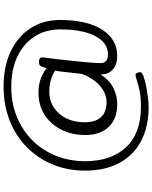

<svg xmlns="http://www.w3.org/2000/svg" viewBox="94 -840 871 1100"><g transform="rotate(-90 530.0 -289.5)"><path d="M469 126Q354 126 272 82.5Q190 39 146.5 -42.5Q103 -124 103 -237Q103 -339 138.5 -424.5Q174 -510 238.5 -573Q303 -636 391 -670.5Q479 -705 583 -705Q699 -705 785 -664.5Q871 -624 918.5 -551Q966 -478 966 -380Q966 -228 911 -141Q856 -54 760 -54Q711 -54 682.5 -79Q654 -104 654 -147V-149Q621 -98 576.5 -76Q532 -54 482 -54Q400 -54 353.5 -102.5Q307 -151 307 -236Q307 -314 338 -375Q369 -436 423.5 -470.5Q478 -505 548 -505Q601 -505 638.5 -488.5Q676 -472 689 -458Q697 -480 701 -491Q705 -502 724 -502H730Q752 -502 752 -481Q752 -481 748.5 -455Q745 -429 740.5 -388.5Q736 -348 731 -302Q726 -256 722.5 -215Q719 -174 719 -149Q719 -107 769 -107Q836 -107 874 -180Q912 -253 912 -380Q912 -465 871 -528Q830 -591 756 -626Q682 -661 583 -661Q490 -661 412.5 -629.5Q335 -598 277.5 -541Q220 -484 188.5 -406.5Q157 -329 157 -237Q157 -89 237 -3.5Q317 82 469 82Q525 82 562 74Q599 66 620.5 58.5Q642 51 651 51Q658 51 662.5 59Q667 67 667 78Q667 88 644 96.5Q621 105 587.5 111.5Q554 118 521.5 122Q489 126 469 126ZM498 -115Q522 -115 550.5 -127.5Q579 -140 607 -170.5Q635 -201 657 -256Q660 -282 663.5 -313Q667 -344 670 -371Q673 -398 676 -409Q663 -420 630.5 -431.5Q598 -443 554 -443Q504 -443 464.5 -417Q425 -391 402.5 -345.5Q380 -300 380 -241Q380 -115 498 -115Z"/></g></svg>

Font: Asap Expanded Expanded Regular
Style: Italic
Weight: 400
Width: 7
Italic angle: -6°
Designer: Pablo Cosgaya
Foundry: Omnibus-Type
Version: Version 3.001; ttfautohint (v1.8.4.7-5d5b)